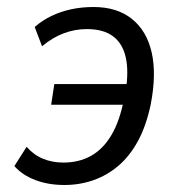

<svg xmlns="http://www.w3.org/2000/svg" viewBox="-20 -519 503 548"><path d="M164 9Q118 9 81 -5Q44 -19 21 -45L56 -100Q76 -77 102.5 -66Q129 -55 161 -55Q205 -55 239.5 -74Q274 -93 298 -133.5Q322 -174 334 -237L340 -220H126L135 -279H349L338 -254Q348 -315 339 -355Q330 -395 302.5 -415.5Q275 -436 228 -436Q194 -436 162 -424Q130 -412 100 -387L79 -442Q101 -461 127 -473.5Q153 -486 183 -492.5Q213 -499 247 -499Q314 -499 356.5 -465Q399 -431 413 -369Q427 -307 410 -220Q397 -159 373.5 -116Q350 -73 317.5 -45.5Q285 -18 246 -4.5Q207 9 164 9Z"/></svg>

Font: Nunito Sans 10pt Condensed
Style: Italic
Weight: 400
Width: 3
Italic angle: -9°
Designer: Vernon Adams
Foundry: Vernon Adams
Version: Version 3.101;gftools[0.9.27]